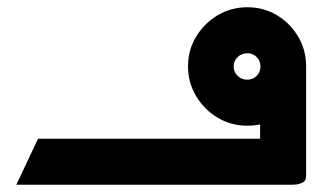

<svg xmlns="http://www.w3.org/2000/svg" viewBox="-20 -510 890 530"><path d="M25 0 85 -127H435V0ZM405 0V-127H698V-255L825 -327V-23Q825 -11 815 -6Q805 -1 795 -0.5Q785 0 785 0ZM663 -163Q618 -163 581 -185Q544 -207 521.5 -244.5Q499 -282 499 -327Q499 -372 521.5 -409Q544 -446 581 -468Q618 -490 663 -490Q708 -490 744.5 -468Q781 -446 803 -409Q825 -372 825 -327Q825 -282 803 -244.5Q781 -207 744.5 -185Q708 -163 663 -163ZM663 -290Q678 -290 688.5 -300.5Q699 -311 699 -327Q699 -342 688.5 -352.5Q678 -363 663 -363Q647 -363 636 -352.5Q625 -342 625 -327Q625 -311 636 -300.5Q647 -290 663 -290Z"/></svg>

Font: Reem Kufi Fun SemiBold
Style: Regular
Weight: 600
Designer: Khaled Hosny
Version: Version 1.005